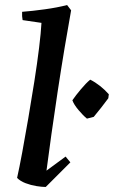

<svg xmlns="http://www.w3.org/2000/svg" viewBox="-20 -732 453 764"><path d="M162 12Q147 12 125 8.5Q103 5 82 -3Q61 -11 48 -24Q57 -64 68.5 -126Q80 -188 92.5 -261Q105 -334 116.5 -407Q128 -480 135.5 -541.5Q143 -603 145 -641L70 -652Q67 -667 68 -685Q108 -688 158.5 -695Q209 -702 247 -712L263 -691Q251 -625 237 -541Q223 -457 209.5 -368Q196 -279 184.5 -197Q173 -115 165 -53L241 -109L260 -86ZM326 -260Q311 -272 292.5 -294Q274 -316 268 -333Q281 -352 302 -377Q323 -402 339 -415Q359 -405 378 -390Q397 -375 413 -357L411 -341Q397 -322 382.5 -303.5Q368 -285 353 -267Z"/></svg>

Font: Labrada SemiBold
Style: Italic
Weight: 600
Italic angle: -7°
Designer: Mercedes Jáuregui
Foundry: Omnibus-Type Team
Version: Version 1.000; ttfautohint (v1.8.4.7-5d5b)